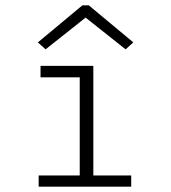

<svg xmlns="http://www.w3.org/2000/svg" viewBox="-20 -700 640 720"><path d="M125 0V-42H279V-410H132V-453H330V-42H472V0ZM151 -515 122 -541 289 -680H313L480 -541L451 -515L301 -634Z"/></svg>

Font: Inconsolata Expanded Light
Style: Regular
Weight: 300
Width: 7
Monospace: yes
Designer: Raph Levien, Cyreal, Brenton Simpson
Foundry: Raph Levien, Cyreal, Google
Version: Version 3.001; ttfautohint (v1.8.2.53-6de2)